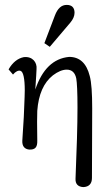

<svg xmlns="http://www.w3.org/2000/svg" viewBox="-20 -605 429 783"><path d="M356 -162C356 -225 353 -269 346 -295C333 -347 305 -373 262 -373C198 -367 152 -323 124 -240C127 -287 129 -314 129 -323C132 -351 112 -376 77 -372C52 -367 31 -350 15 -322L33 -301C44 -314 55 -319 64 -316C75 -312 81 -285 81 -236C81 -221 80 -201 79 -176C78 -147 77 -130 77 -127L71 -31C70 -9 80 3 99 5C123 6 133 -4 132 -32C131 -93 131 -134 132 -153C137 -220 158 -268 196 -298C216 -313 235 -321 252 -321C273 -321 286 -309 291 -285C294 -268 296 -229 296 -167C296 -93 293 4 288 124C287 145 298 157 320 158C343 157 355 144 355 121ZM284 -553C284 -574 273 -585 252 -585C231 -585 215 -571 204 -542L161 -429L183 -414L267 -513C278 -526 284 -540 284 -553Z"/></svg>

Font: GFS Philostratos
Style: Regular
Weight: 400
Designer: George D. Matthiopoulos
Foundry: George D. Matthiopoulos
Version: Version 1.000